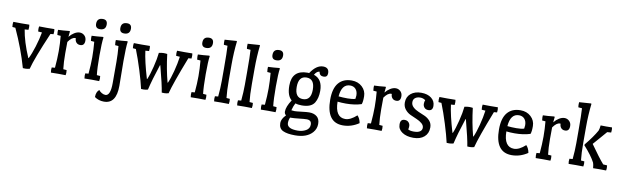

<svg xmlns="http://www.w3.org/2000/svg" viewBox="-56 -1270 6685 2068"><g transform="rotate(10 3287.0 -236.0)"><path d="M279 -411Q277 -421 277 -437.5Q277 -454 280 -467Q310 -466 363.5 -466Q417 -466 446 -467Q449 -454 449 -439Q449 -424 447 -411L414 -408Q288 -115 259 0Q233 7 212.5 7Q192 7 185 6Q128 -196 30 -408L-3 -411Q-5 -423 -5 -438.5Q-5 -454 -2 -467Q27 -466 84.5 -466Q142 -466 172 -467Q175 -454 175 -438.5Q175 -423 173 -411L132 -408Q152 -279 224 -111H228Q254 -161 281 -247.5Q308 -334 321 -408Z M525 -58Q534 -158 534 -241.5Q534 -325 526 -407L489 -410Q486 -426 486 -443Q486 -460 487 -466Q538 -467 611 -475L616 -470Q615 -464 610 -411Q633 -440 663.5 -459Q694 -478 723.5 -478Q753 -478 775 -457Q797 -436 797 -402Q797 -346 750 -346Q723 -346 707 -363.5Q691 -381 691 -410Q689 -411 684 -411Q647 -411 608 -355Q607 -327 607 -229.5Q607 -132 616 -58L653 -55Q655 -33 655 -24.5Q655 -16 652 1Q624 0 570 0Q516 0 491 1Q488 -14 488 -27.5Q488 -41 490 -55Z M892 -58Q901 -156 901 -237.5Q901 -319 893 -407L856 -410Q853 -427 853 -442.5Q853 -458 854 -466Q912 -468 978 -475L983 -470Q974 -411 974 -272Q974 -133 983 -58L1020 -55Q1022 -39 1022 -27.5Q1022 -16 1019 1Q984 0 938 0Q892 0 858 1Q855 -14 855 -30Q855 -46 857 -55ZM993 -613Q993 -551 929 -551Q879 -551 879 -602Q879 -665 943 -665Q993 -665 993 -613Z M1239 -256 1242 13Q1242 210 1107 210Q1049 210 1004 178Q1004 121 1037 95Q1048 111 1069 123.5Q1090 136 1110 136Q1166 136 1166 -4V-236Q1166 -319 1158 -407L1121 -410Q1118 -427 1118 -442.5Q1118 -458 1119 -466Q1177 -468 1243 -475L1248 -470Q1239 -411 1239 -256ZM1258 -613Q1258 -551 1194 -551Q1144 -551 1144 -602Q1144 -665 1208 -665Q1258 -665 1258 -613Z M1599 -410Q1629 -417 1650.5 -417Q1672 -417 1690 -414Q1710 -250 1747 -111H1751Q1774 -161 1796.5 -247Q1819 -333 1829 -408L1788 -411Q1786 -421 1786 -437.5Q1786 -454 1789 -467Q1819 -466 1872.5 -466Q1926 -466 1955 -467Q1958 -454 1958 -439Q1958 -424 1956 -411L1922 -408Q1806 -110 1778 0Q1752 7 1731.5 7Q1711 7 1704 6Q1693 -72 1638 -281H1634Q1577 -109 1552 0Q1526 7 1505.5 7Q1485 7 1478 6Q1460 -75 1423 -193.5Q1386 -312 1348 -408L1315 -411Q1313 -423 1313 -438.5Q1313 -454 1316 -467Q1345 -466 1403 -466Q1461 -466 1491 -467Q1494 -454 1494 -438.5Q1494 -423 1492 -411L1452 -408Q1466 -295 1521 -111H1525Q1547 -161 1570 -253.5Q1593 -346 1599 -410Z M2054 -58Q2063 -156 2063 -237.5Q2063 -319 2055 -407L2018 -410Q2015 -427 2015 -442.5Q2015 -458 2016 -466Q2074 -468 2140 -475L2145 -470Q2136 -411 2136 -272Q2136 -133 2145 -58L2182 -55Q2184 -39 2184 -27.5Q2184 -16 2181 1Q2146 0 2100 0Q2054 0 2020 1Q2017 -14 2017 -30Q2017 -46 2019 -55ZM2155 -613Q2155 -551 2091 -551Q2041 -551 2041 -602Q2041 -665 2105 -665Q2155 -665 2155 -613Z M2319 -232V-369Q2319 -549 2314 -614L2274 -617Q2271 -630 2271 -647.5Q2271 -665 2272 -673Q2363 -678 2402 -682L2406 -677Q2392 -558 2392 -421V-256Q2392 -133 2401 -58L2438 -55Q2440 -39 2440 -27.5Q2440 -16 2437 1Q2402 0 2356 0Q2310 0 2276 1Q2273 -14 2273 -25.5Q2273 -37 2275 -55L2310 -58Q2319 -152 2319 -232Z M2571 -232V-369Q2571 -549 2566 -614L2526 -617Q2523 -630 2523 -647.5Q2523 -665 2524 -673Q2615 -678 2654 -682L2658 -677Q2644 -558 2644 -421V-256Q2644 -133 2653 -58L2690 -55Q2692 -39 2692 -27.5Q2692 -16 2689 1Q2654 0 2608 0Q2562 0 2528 1Q2525 -14 2525 -25.5Q2525 -37 2527 -55L2562 -58Q2571 -152 2571 -232Z M2821 -58Q2830 -156 2830 -237.5Q2830 -319 2822 -407L2785 -410Q2782 -427 2782 -442.5Q2782 -458 2783 -466Q2841 -468 2907 -475L2912 -470Q2903 -411 2903 -272Q2903 -133 2912 -58L2949 -55Q2951 -39 2951 -27.5Q2951 -16 2948 1Q2913 0 2867 0Q2821 0 2787 1Q2784 -14 2784 -30Q2784 -46 2786 -55ZM2922 -613Q2922 -551 2858 -551Q2808 -551 2808 -602Q2808 -665 2872 -665Q2922 -665 2922 -613Z M3213 -478Q3225 -478 3231 -477Q3294 -573 3368 -573Q3433 -573 3433 -510Q3433 -466 3389.5 -466Q3346 -466 3339 -511Q3310 -511 3285 -468Q3382 -436 3382 -308Q3382 -230 3351 -178Q3316 -120 3213 -120Q3170 -120 3143 -130Q3122 -93 3112 -49Q3129 -46 3148 -46Q3167 -46 3224 -53Q3281 -60 3306 -60Q3358 -60 3390 -34Q3422 -8 3422 46Q3422 100 3387 140Q3326 210 3197 210Q3110 210 3064 188Q3018 166 3018 106Q3018 62 3065 15Q3046 1 3046 -24Q3046 -77 3097 -154Q3044 -197 3044 -308Q3044 -478 3213 -478ZM3125 -307Q3125 -189 3213 -189Q3301 -189 3301 -307Q3301 -425 3213 -425Q3125 -425 3125 -307ZM3099 91Q3099 155 3216 155Q3266 155 3305.5 133Q3345 111 3345 67Q3345 18 3292 18Q3266 18 3210 24.5Q3154 31 3120 31H3112Q3099 59 3099 91Z M3677 -222Q3628 -222 3586 -227Q3588 -57 3699 -57Q3755 -57 3823 -119Q3852 -89 3860 -40Q3778 15 3686 15Q3594 15 3549 -48.5Q3504 -112 3504 -235Q3504 -358 3554.5 -418Q3605 -478 3698 -478Q3767 -478 3812 -436Q3857 -394 3857.5 -333Q3858 -272 3847 -246Q3772 -222 3677 -222ZM3691 -422Q3598 -422 3587 -285Q3632 -280 3686 -280Q3740 -280 3770 -290Q3774 -315 3774 -327Q3774 -371 3751.5 -396.5Q3729 -422 3691 -422Z M3981 -58Q3990 -158 3990 -241.5Q3990 -325 3982 -407L3945 -410Q3942 -426 3942 -443Q3942 -460 3943 -466Q3994 -467 4067 -475L4072 -470Q4071 -464 4066 -411Q4089 -440 4119.5 -459Q4150 -478 4179.5 -478Q4209 -478 4231 -457Q4253 -436 4253 -402Q4253 -346 4206 -346Q4179 -346 4163 -363.5Q4147 -381 4147 -410Q4145 -411 4140 -411Q4103 -411 4064 -355Q4063 -327 4063 -229.5Q4063 -132 4072 -58L4109 -55Q4111 -33 4111 -24.5Q4111 -16 4108 1Q4080 0 4026 0Q3972 0 3947 1Q3944 -14 3944 -27.5Q3944 -41 3946 -55Z M4564 -307Q4536 -307 4520.5 -324.5Q4505 -342 4505 -366Q4505 -390 4513 -406Q4489 -425 4456 -425Q4423 -425 4401.5 -409Q4380 -393 4380 -362Q4380 -331 4404.5 -308Q4429 -285 4464 -270.5Q4499 -256 4534 -240.5Q4569 -225 4593.5 -196.5Q4618 -168 4618 -126Q4618 -61 4574.5 -23Q4531 15 4456 15Q4381 15 4333.5 -17Q4286 -49 4286 -101V-105Q4286 -159 4333 -159Q4361 -159 4376.5 -141.5Q4392 -124 4392 -101Q4392 -78 4387 -65Q4407 -52 4450.5 -52Q4494 -52 4516.5 -67Q4539 -82 4539 -108.5Q4539 -135 4514.5 -156Q4490 -177 4455 -191.5Q4420 -206 4385 -222.5Q4350 -239 4325.5 -270Q4301 -301 4301 -344Q4301 -406 4344.5 -442Q4388 -478 4458 -478Q4528 -478 4569.5 -445Q4611 -412 4611 -359.5Q4611 -307 4564 -307Z M4941 -410Q4971 -417 4992.5 -417Q5014 -417 5032 -414Q5052 -250 5089 -111H5093Q5116 -161 5138.5 -247Q5161 -333 5171 -408L5130 -411Q5128 -421 5128 -437.5Q5128 -454 5131 -467Q5161 -466 5214.5 -466Q5268 -466 5297 -467Q5300 -454 5300 -439Q5300 -424 5298 -411L5264 -408Q5148 -110 5120 0Q5094 7 5073.5 7Q5053 7 5046 6Q5035 -72 4980 -281H4976Q4919 -109 4894 0Q4868 7 4847.5 7Q4827 7 4820 6Q4802 -75 4765 -193.5Q4728 -312 4690 -408L4657 -411Q4655 -423 4655 -438.5Q4655 -454 4658 -467Q4687 -466 4745 -466Q4803 -466 4833 -467Q4836 -454 4836 -438.5Q4836 -423 4834 -411L4794 -408Q4808 -295 4863 -111H4867Q4889 -161 4912 -253.5Q4935 -346 4941 -410Z M5523 -222Q5474 -222 5432 -227Q5434 -57 5545 -57Q5601 -57 5669 -119Q5698 -89 5706 -40Q5624 15 5532 15Q5440 15 5395 -48.5Q5350 -112 5350 -235Q5350 -358 5400.5 -418Q5451 -478 5544 -478Q5613 -478 5658 -436Q5703 -394 5703.5 -333Q5704 -272 5693 -246Q5618 -222 5523 -222ZM5537 -422Q5444 -422 5433 -285Q5478 -280 5532 -280Q5586 -280 5616 -290Q5620 -315 5620 -327Q5620 -371 5597.5 -396.5Q5575 -422 5537 -422Z M5827 -58Q5836 -158 5836 -241.5Q5836 -325 5828 -407L5791 -410Q5788 -426 5788 -443Q5788 -460 5789 -466Q5840 -467 5913 -475L5918 -470Q5917 -464 5912 -411Q5935 -440 5965.5 -459Q5996 -478 6025.5 -478Q6055 -478 6077 -457Q6099 -436 6099 -402Q6099 -346 6052 -346Q6025 -346 6009 -363.5Q5993 -381 5993 -410Q5991 -411 5986 -411Q5949 -411 5910 -355Q5909 -327 5909 -229.5Q5909 -132 5918 -58L5955 -55Q5957 -33 5957 -24.5Q5957 -16 5954 1Q5926 0 5872 0Q5818 0 5793 1Q5790 -14 5790 -27.5Q5790 -41 5792 -55Z M6196 -232V-369Q6196 -549 6191 -614L6151 -617Q6148 -630 6148 -647.5Q6148 -665 6149 -673Q6240 -678 6279 -682L6283 -677Q6269 -558 6269 -421V-256Q6269 -133 6278 -58L6315 -55Q6317 -39 6317 -27.5Q6317 -16 6314 1Q6279 0 6233 0Q6187 0 6153 1Q6150 -14 6150 -25.5Q6150 -37 6152 -55L6187 -58Q6196 -152 6196 -232ZM6421 -467Q6446 -466 6481.5 -466Q6517 -466 6545 -467Q6548 -454 6548 -438.5Q6548 -423 6546 -411L6503 -408Q6485 -386 6439 -334Q6393 -282 6371 -256Q6468 -118 6521 -58L6564 -55Q6566 -43 6566 -27.5Q6566 -12 6563 1Q6527 0 6487 0Q6447 0 6421 1Q6417 -41 6410 -58Q6375 -127 6285 -227L6288 -237Q6367 -333 6409 -408Q6417 -428 6421 -467Z"/></g></svg>

Font: Port Lligat Slab
Style: Regular
Weight: 400
Designer: Dario Muhafara, Eduardo Rodriguez Tunni
Foundry: Tipo
Version: Version 1.002